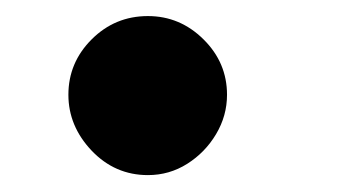

<svg xmlns="http://www.w3.org/2000/svg" viewBox="-20 -196 423 233"><path d="M159.5 16.5Q119.5 16.5 91.2 -13.2Q63 -43 63 -81Q63 -120 91.2 -148.2Q119.5 -176.5 159.5 -176.5Q198.5 -176.5 227 -148.2Q255.5 -120 255.5 -81Q255.5 -55.5 242.2 -33.2Q229 -11 207.2 2.8Q185.5 16.5 159.5 16.5Z"/></svg>

Font: Edu QLD Hand
Style: Regular
Weight: 400
Designer: Tina and Corey Anderson, Eben Sorkin
Foundry: Sorkin Type Co.
Version: Version 2.000